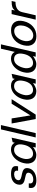

<svg xmlns="http://www.w3.org/2000/svg" viewBox="1586 -2348 776 3987"><g transform="rotate(-90 1973.5 -354.0)"><path d="M341.8 -449.2 337.9 -446.8Q299.8 -446.8 267.6 -426.8Q235.4 -406.7 227.1 -373Q221.7 -349.6 231 -333.7Q240.2 -317.9 259.5 -310.3Q278.8 -302.7 304 -296.1Q329.1 -289.6 356 -285.2Q382.8 -280.8 407.5 -271Q432.1 -261.2 450 -247.1Q467.8 -232.9 474.6 -207.5Q481.4 -182.1 473.1 -146Q460.4 -90.8 421.1 -53.7Q381.8 -16.6 330.8 -1.2Q279.8 14.2 217.8 14.2Q131.8 14.2 91.3 -25.1Q50.8 -64.5 68.8 -144H161.1Q141.1 -50.8 245.1 -50.8Q292 -50.8 331.3 -74.2Q370.6 -97.7 379.9 -139.2Q385.7 -165 373 -181.4Q360.4 -197.8 335.9 -204.6Q311.5 -211.4 281 -218.5Q250.5 -225.6 220.9 -232.7Q191.4 -239.7 168.5 -256.8Q145.5 -273.9 136 -300.5Q126.5 -327.1 136.2 -373Q150.9 -435.1 206.3 -473.6Q261.7 -512.2 356.9 -512.2Q451.2 -512.2 491.5 -479.5Q531.7 -446.8 513.2 -366.2H420.9Q440.9 -449.2 341.8 -449.2Z M671.9 -248Q662.6 -211.9 665.5 -177.2Q668.5 -142.6 679.4 -115.5Q690.4 -88.4 714.6 -71.8Q738.8 -55.2 772 -55.2Q843.3 -55.2 891.6 -105.2Q939.9 -155.3 960 -242.2Q982.9 -342.3 954.3 -395.8Q925.8 -449.2 851.1 -449.2Q815.9 -449.2 785.6 -431.9Q755.4 -414.6 733.4 -385Q711.4 -355.5 696.3 -321Q681.2 -286.6 671.9 -248ZM994.1 0H903.8L917 -57.1Q887.2 -31.2 840.1 -9Q793 13.2 752 13.2Q698.2 13.2 658.4 -7.3Q618.7 -27.8 598.4 -63Q578.1 -98.1 572.3 -145.5Q566.4 -192.9 580.1 -247.1Q599.1 -330.6 645.3 -392.3Q691.4 -454.1 747.8 -483.6Q804.2 -513.2 863.8 -513.2Q962.9 -513.2 1003.9 -435.1L1015.1 -479L1108.9 -500Z M1203.6 0H1113.3L1280.3 -722.2H1370.6Z M1908.2 -500 1587.4 0H1495.6L1403.3 -500H1508.3L1571.3 -109.9L1813.5 -500Z M1997.1 -248Q1987.8 -211.9 1990.7 -177.2Q1993.7 -142.6 2004.6 -115.5Q2015.6 -88.4 2039.8 -71.8Q2064 -55.2 2097.2 -55.2Q2168.5 -55.2 2216.8 -105.2Q2265.1 -155.3 2285.2 -242.2Q2308.1 -342.3 2279.5 -395.8Q2251 -449.2 2176.3 -449.2Q2141.1 -449.2 2110.8 -431.9Q2080.6 -414.6 2058.6 -385Q2036.6 -355.5 2021.5 -321Q2006.3 -286.6 1997.1 -248ZM2319.3 0H2229L2242.2 -57.1Q2212.4 -31.2 2165.3 -9Q2118.2 13.2 2077.1 13.2Q2023.4 13.2 1983.6 -7.3Q1943.8 -27.8 1923.6 -63Q1903.3 -98.1 1897.5 -145.5Q1891.6 -192.9 1905.3 -247.1Q1924.3 -330.6 1970.5 -392.3Q2016.6 -454.1 2073 -483.6Q2129.4 -513.2 2189 -513.2Q2288.1 -513.2 2329.1 -435.1L2340.3 -479L2434.1 -500Z M2557.6 -248Q2548.3 -211.9 2551.3 -177.2Q2554.2 -142.6 2565.2 -115.5Q2576.2 -88.4 2600.3 -71.8Q2624.5 -55.2 2657.7 -55.2Q2729 -55.2 2777.3 -105.2Q2825.7 -155.3 2845.7 -242.2Q2868.7 -342.3 2840.1 -395.8Q2811.5 -449.2 2736.8 -449.2Q2701.7 -449.2 2671.4 -431.9Q2641.1 -414.6 2619.1 -385Q2597.2 -355.5 2582 -321Q2566.9 -286.6 2557.6 -248ZM2879.9 0H2789.6L2802.7 -57.1Q2772.9 -31.2 2725.8 -9Q2678.7 13.2 2637.7 13.2Q2584 13.2 2544.2 -7.3Q2504.4 -27.8 2484.1 -63Q2463.9 -98.1 2458 -145.5Q2452.1 -192.9 2465.8 -247.1Q2484.9 -330.6 2531 -392.3Q2577.1 -454.1 2633.5 -483.6Q2689.9 -513.2 2749.5 -513.2Q2848.6 -513.2 2889.6 -435.1L2956.5 -722.2H3046.9Z M3432.1 -248Q3439 -278.8 3439.5 -307.6Q3439.9 -336.4 3432.9 -361.8Q3425.8 -387.2 3412.1 -406Q3398.4 -424.8 3375.5 -435.8Q3352.5 -446.8 3322.3 -446.8Q3249 -446.8 3193.8 -387.9Q3138.7 -329.1 3120.1 -248Q3110.4 -210.4 3113.3 -175Q3116.2 -139.6 3128.2 -112.1Q3140.1 -84.5 3167 -67.6Q3193.8 -50.8 3231 -50.8Q3268.1 -50.8 3302.2 -67.4Q3336.4 -84 3361.8 -112.1Q3387.2 -140.1 3405.3 -175Q3423.3 -210 3432.1 -248ZM3527.3 -250 3526.4 -248Q3498.5 -127.4 3415.5 -56.6Q3332.5 14.2 3216.3 14.2Q3100.6 14.2 3049.6 -57.4Q2998.5 -128.9 3026.4 -249Q3054.2 -369.1 3138.2 -440.7Q3222.2 -512.2 3337.4 -512.2Q3453.6 -512.2 3504.4 -441.4Q3555.2 -370.6 3527.3 -250Z M3928.7 -419.9Q3746.6 -419.9 3714.8 -279.8L3649.9 0H3559.6L3674.8 -500H3764.6L3750 -432.1Q3780.8 -470.7 3820.6 -485.4Q3860.4 -500 3946.8 -500Z"/></g></svg>

Font: Perun
Style: Italic
Weight: 400
Italic angle: -12°
Foundry: Stefan Peev, Context Ltd
Version: Version 001.000